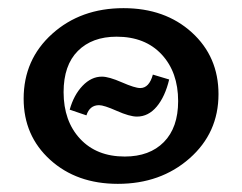

<svg xmlns="http://www.w3.org/2000/svg" viewBox="-20 -445 594 471"><path d="M269 6Q168 6 103 -53Q38 -112 38 -203Q38 -299 108 -362Q178 -425 283 -425Q385 -425 450.5 -365.5Q516 -306 516 -214Q516 -119 445 -56.5Q374 6 269 6ZM286 -61Q347 -61 382 -96.5Q417 -132 417 -197Q417 -268 376.5 -311.5Q336 -355 266 -355Q206 -355 171 -320Q136 -285 136 -219Q136 -148 176.5 -104.5Q217 -61 286 -61ZM316 -159Q298 -159 266.5 -173Q235 -187 223 -187Q200 -187 192 -162L151 -176Q161 -212 182.5 -234.5Q204 -257 230 -257Q247 -257 279 -243Q311 -229 324 -229Q346 -229 355 -262L395 -250Q385 -208 364.5 -183.5Q344 -159 316 -159Z"/></svg>

Font: EauTestInfant Semibold
Style: Italic
Weight: 600
Italic angle: -12°
Designer: Christian Thalmann (Catharsis Fonts)
Version: Version 0.001;PS 000.001;hotconv 1.0.88;makeotf.lib2.5.64775